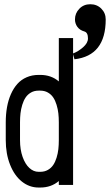

<svg xmlns="http://www.w3.org/2000/svg" viewBox="-20 -861 512 894"><path d="M472.2 -770.5Q472.2 -601.6 326.7 -585L319.3 -611.8Q343.3 -620.6 366.5 -640.6Q389.6 -660.6 389.6 -682.1Q389.6 -709.5 373 -714.4Q351.1 -720.7 340.1 -736.1Q329.1 -751.5 329.1 -770.5Q329.1 -799.3 349.4 -820.3Q369.6 -841.3 400.4 -841.3Q431.2 -841.3 451.7 -820.8Q472.2 -800.3 472.2 -770.5ZM73.2 -291.5V-208.5Q73.2 -164.6 85.2 -130.6Q97.2 -96.7 116.7 -78.9Q136.2 -61 159.7 -61H167.5Q187.5 -61 202.9 -69.8Q218.3 -78.6 227.8 -92.8Q237.3 -106.9 243.4 -126.7Q249.5 -146.5 251.7 -166.3Q253.9 -186 253.9 -208.5V-291.5Q253.9 -313.5 251.7 -333.3Q249.5 -353 243.4 -373Q237.3 -393.1 227.8 -407.2Q218.3 -421.4 202.9 -430.2Q187.5 -439 167.5 -439H159.7Q139.6 -439 124.3 -430.2Q108.9 -421.4 99.4 -407.2Q89.8 -393.1 83.7 -373Q77.6 -353 75.4 -333.3Q73.2 -313.5 73.2 -291.5ZM159.7 -512.2H167.5Q218.3 -512.2 253.9 -481.9V-683.6H320.3V0H253.9V-18.1Q218.3 12.2 167.5 12.2H159.7Q116.7 12.2 81.8 -15.6Q46.9 -43.5 26.9 -94.2Q6.8 -145 6.8 -208.5V-291.5Q6.8 -329.1 12.7 -362.1Q18.6 -395 30.8 -422.6Q43 -450.2 60.8 -470.2Q78.6 -490.2 104 -501.2Q129.4 -512.2 159.7 -512.2Z"/></svg>

Font: Anka/Coder Narrow
Style: Regular
Weight: 400
Width: 3
Monospace: yes
Version: Version 001.100